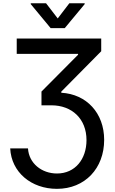

<svg xmlns="http://www.w3.org/2000/svg" viewBox="-20 -969 723 1204"><path d="M155.5 -38.4H44C51.1 111.2 176.1 215.2 337 215.2C513.1 215.2 633.2 86.3 633.2 -92C633.2 -259.6 523.1 -378.6 364.3 -387.4V-394.5L614.7 -647.7V-727.3H84.9V-631.4H469.5V-625.7L240.1 -394.9V-308.6H302.2C431.1 -308.6 522.4 -224.1 522.4 -90.2C522.4 28.8 451.3 119 337.4 119C241.1 119 161.2 55 155.5 -38.4ZM172.9 -943.2 297.6 -792.6H386L511 -943.2V-948.5H414.8L342 -853.3L268.8 -948.5H172.9Z"/></svg>

Font: Margiela Sans Medium
Style: Regular
Weight: 500
Designer: Stefan Endress, Andreas Faust
Version: Version 1.100;FEAKit 1.0